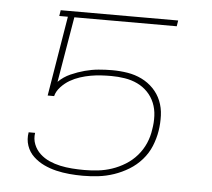

<svg xmlns="http://www.w3.org/2000/svg" viewBox="-44 -567 687 622"><g transform="rotate(5 300.0 -256.0)"><path d="M247 8Q225 8 203 6Q181 4 160 -1Q139 -6 120 -15Q101 -24 85.5 -38.5Q70 -53 63 -73.5Q56 -94 60 -117H81Q78 -97 85 -79.5Q92 -62 105.5 -49.5Q119 -37 136 -29.5Q153 -22 171.5 -18Q190 -14 210 -12.5Q230 -11 250 -11Q272 -11 294.5 -13.5Q317 -16 339.5 -23.5Q362 -31 383 -44Q404 -57 420 -75.5Q436 -94 445.5 -116Q455 -138 458 -161Q462 -183 461 -205.5Q460 -228 452 -247.5Q444 -267 429.5 -282Q415 -297 396 -306Q377 -315 355 -318.5Q333 -322 311 -322Q294 -322 277.5 -321Q261 -320 244 -317Q227 -314 210 -308.5Q193 -303 177.5 -294Q162 -285 149 -271Q136 -257 132 -241H111L154 -501H126L129 -520H511L508 -501H175L139 -288Q156 -305 178.5 -315Q201 -325 223.5 -331Q246 -337 268 -339Q290 -341 312 -341Q338 -341 362.5 -337Q387 -333 408.5 -322.5Q430 -312 446.5 -295Q463 -278 472 -256Q481 -234 482 -208.5Q483 -183 479 -158Q475 -133 465 -108.5Q455 -84 437 -63.5Q419 -43 396 -29Q373 -15 348 -6.5Q323 2 297.5 5Q272 8 247 8Z"/></g></svg>

Font: Iosevka Thin Extended Oblique
Style: Regular
Weight: 100
Width: 7
Italic angle: -9°
Monospace: yes
Designer: Belleve Invis
Foundry: Belleve Invis
Version: Version 32.5.0; ttfautohint (v1.8.4)